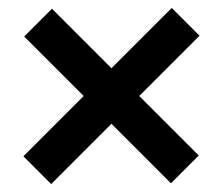

<svg xmlns="http://www.w3.org/2000/svg" viewBox="-20 -579 563 484"><path d="M109 -115 39 -185 413 -559 483 -489ZM411 -117 41 -487 111 -557 481 -187Z"/></svg>

Font: Mozilla Text ExtraLight
Style: Regular
Weight: 200
Designer: Studio DRAMA
Foundry: Studio DRAMA
Version: Version 1.000